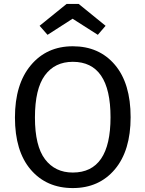

<svg xmlns="http://www.w3.org/2000/svg" viewBox="-20 -934 732 966"><path d="M219.2 -758.8 179.2 -804.2 314.9 -914.1H376L511.2 -804.2L472.2 -758.8L345.2 -839.8ZM346.2 -701.2Q479 -701.2 558.1 -607.9Q637.2 -514.6 637.2 -344.2Q637.2 -176.3 557.9 -82Q478.5 12.2 346.2 12.2Q213.9 12.2 134.5 -80.6Q55.2 -173.3 55.2 -342.8Q55.2 -510.3 135 -605.7Q214.8 -701.2 346.2 -701.2ZM346.2 -623Q255.9 -623 205.8 -554.9Q155.8 -486.8 155.8 -342.8Q155.8 -199.7 206.5 -132.8Q257.3 -65.9 346.2 -65.9Q536.1 -65.9 536.1 -344.2Q536.1 -623 346.2 -623Z"/></svg>

Font: FiraGO
Style: Regular
Weight: 400
Designer: bBox Type
Foundry: bBox Type GmbH
Version: Version 1.001;PS 001.001;hotconv 1.0.88;makeotf.lib2.5.64775